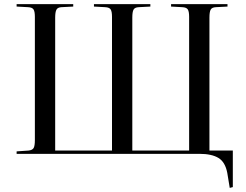

<svg xmlns="http://www.w3.org/2000/svg" viewBox="-20 -750 1200 936"><path d="M1100 166 1088 93Q1078 40 1045 20Q1012 0 953 0H61V-12L119 -16Q138 -18 144 -28.5Q150 -39 150 -67V-668Q150 -694 143.5 -704Q137 -714 117 -715L61 -718V-730H337V-718L279 -715Q261 -714 255 -702.5Q249 -691 249 -664V-16H526V-668Q526 -694 519.5 -704Q513 -714 493 -715L438 -718V-730H713V-718L656 -715Q637 -714 631 -703Q625 -692 625 -664V-16H902V-668Q902 -694 895.5 -704Q889 -714 869 -715L814 -718V-730H1089V-718L1032 -715Q1013 -714 1007 -703Q1001 -692 1001 -664V-16H1115V162Z"/></svg>

Font: Literata 72pt
Style: Regular
Weight: 400
Designer: Latin by Veronika Burian and Jose Scaglione. Greek by Irene Vlachou. Cyrillic by Vera Evstafieva.
Foundry: TypeTogether
Version: Version 3.002